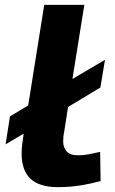

<svg xmlns="http://www.w3.org/2000/svg" viewBox="-20 -760 472 790"><path d="M3 -166 21 -281 96 -326 162 -740H327L278 -435L412 -514L393 -400L260 -320L244 -217Q242 -209 241 -199Q240 -189 240 -177Q240 -155 253.5 -138Q267 -121 302 -121Q324 -121 344.5 -125Q365 -129 392 -135L394 -15Q354 -4 310.5 3Q267 10 219 10Q142 10 105.5 -24.5Q69 -59 69 -128Q69 -147 71.5 -167.5Q74 -188 77 -207V-210Z"/></svg>

Font: Georama ExtraExtended SemiBold
Style: Italic
Weight: 600
Width: 8
Italic angle: -9°
Designer: Jean-Baptiste Levee
Foundry: Production Type
Version: Version 1.000